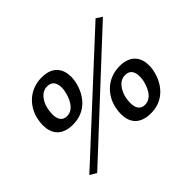

<svg xmlns="http://www.w3.org/2000/svg" viewBox="-142 -956 1259 1259"><g transform="rotate(-45 487.5 -326.5)"><path d="M90 9 136 36 887 -662 846 -689ZM105 -437C105 -362 143 -300 249 -300C374 -300 440 -395 458 -490C461 -504 462 -518 462 -532C462 -604 423 -665 322 -665C201 -665 128 -578 111 -490C107 -472 105 -454 105 -437ZM200 -444C200 -461 203 -478 205 -491C213 -532 243 -598 306 -598C356 -598 368 -560 368 -525C368 -513 367 -502 365 -493C356 -448 328 -367 260 -367C212 -367 200 -406 200 -444ZM519 -127C519 -53 556 9 663 9C788 9 854 -86 872 -181C875 -195 876 -209 876 -223C876 -295 837 -356 736 -356C615 -356 542 -269 525 -181C521 -163 519 -144 519 -127ZM614 -135C614 -150 616 -166 618 -178C626 -220 656 -289 720 -289C770 -289 781 -250 781 -215C781 -202 780 -189 778 -179C769 -135 741 -58 674 -58C626 -58 614 -97 614 -135Z"/></g></svg>

Font: KpSans
Style: BoldItalic
Weight: 700
Italic angle: -11°
Version: Version 0.66